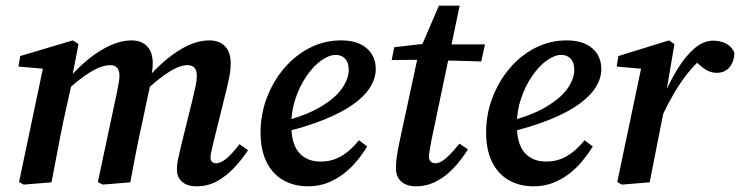

<svg xmlns="http://www.w3.org/2000/svg" viewBox="-20 -641 2602 675"><path d="M63 8 47 -1 135 -420 170 -396 45 -407 51 -444 236 -499 256 -486 231 -357 234 -356 203 -216Q192 -163 182 -109Q172 -55 161 0ZM341 8 324 -1 390 -311Q393 -329 396.5 -345Q400 -361 400 -374Q400 -394 391.5 -403Q383 -412 368 -412Q349 -412 326.5 -402.5Q304 -393 276.5 -373.5Q249 -354 215 -324L213 -367H223Q257 -406 294 -435.5Q331 -465 369 -482Q407 -499 442 -499Q477 -499 497 -478.5Q517 -458 517 -418Q517 -401 514 -386Q511 -371 508 -355L510 -351L481 -215Q469 -161 458.5 -107.5Q448 -54 438 0ZM671 14Q638 14 620 -2Q602 -18 602 -45Q602 -65 607 -86Q612 -107 618 -134L657 -292Q663 -317 667.5 -338Q672 -359 672 -373Q672 -394 663.5 -403Q655 -412 639 -412Q621 -412 599.5 -402Q578 -392 551.5 -372.5Q525 -353 491 -322L489 -367H499Q533 -406 569.5 -435.5Q606 -465 643 -482Q680 -499 715 -499Q751 -499 771 -478.5Q791 -458 791 -419Q791 -396 786.5 -372.5Q782 -349 776 -325L731 -143Q727 -124 723.5 -110.5Q720 -97 720 -88Q720 -78 725 -72.5Q730 -67 739 -67Q756 -67 775.5 -83Q795 -99 822 -134L852 -113Q831 -81 804 -52Q777 -23 744 -4.5Q711 14 671 14Z M1063 14Q1014 14 976 -7.5Q938 -29 917 -71.5Q896 -114 896 -175Q896 -239 918 -297Q940 -355 978.5 -400.5Q1017 -446 1068.5 -472.5Q1120 -499 1179 -499Q1237 -499 1269 -471.5Q1301 -444 1301 -398Q1301 -367 1282.5 -336Q1264 -305 1223.5 -275.5Q1183 -246 1118.5 -220Q1054 -194 961 -172L959 -210Q1053 -233 1106.5 -265Q1160 -297 1183 -331Q1206 -365 1206 -395Q1206 -421 1193.5 -434.5Q1181 -448 1160 -448Q1137 -448 1109.5 -428.5Q1082 -409 1058 -374Q1034 -339 1019 -295Q1004 -251 1004 -203Q1004 -135 1031.5 -104Q1059 -73 1107 -73Q1138 -73 1162.5 -83.5Q1187 -94 1207 -111.5Q1227 -129 1242 -148L1271 -126Q1255 -100 1234 -74.5Q1213 -49 1186.5 -29Q1160 -9 1129.5 2.5Q1099 14 1063 14Z M1357 -430 1366 -475 1496 -490V-485H1685L1672 -425L1492 -430L1488 -431ZM1442 14Q1410 14 1391 -2.5Q1372 -19 1372 -50Q1372 -69 1375 -90.5Q1378 -112 1384 -140L1452 -456L1523 -621H1596L1496 -144Q1493 -126 1490.5 -112.5Q1488 -99 1488 -91Q1488 -79 1494.5 -73Q1501 -67 1510 -67Q1522 -67 1534 -74.5Q1546 -82 1561 -97Q1576 -112 1595 -136L1625 -116Q1604 -82 1576.5 -52Q1549 -22 1515 -4Q1481 14 1442 14Z M1856 14Q1807 14 1769 -7.5Q1731 -29 1710 -71.5Q1689 -114 1689 -175Q1689 -239 1711 -297Q1733 -355 1771.5 -400.5Q1810 -446 1861.5 -472.5Q1913 -499 1972 -499Q2030 -499 2062 -471.5Q2094 -444 2094 -398Q2094 -367 2075.5 -336Q2057 -305 2016.5 -275.5Q1976 -246 1911.5 -220Q1847 -194 1754 -172L1752 -210Q1846 -233 1899.5 -265Q1953 -297 1976 -331Q1999 -365 1999 -395Q1999 -421 1986.5 -434.5Q1974 -448 1953 -448Q1930 -448 1902.5 -428.5Q1875 -409 1851 -374Q1827 -339 1812 -295Q1797 -251 1797 -203Q1797 -135 1824.5 -104Q1852 -73 1900 -73Q1931 -73 1955.5 -83.5Q1980 -94 2000 -111.5Q2020 -129 2035 -148L2064 -126Q2048 -100 2027 -74.5Q2006 -49 1979.5 -29Q1953 -9 1922.5 2.5Q1892 14 1856 14Z M2308 -234 2294 -297H2310Q2333 -351 2361 -397Q2389 -443 2421 -470.5Q2453 -498 2487 -498Q2513 -498 2533 -487.5Q2553 -477 2562 -455Q2561 -425 2545 -405Q2529 -385 2500 -385Q2478 -385 2460.5 -396.5Q2443 -408 2423 -428L2409 -444L2460 -443L2450 -438Q2421 -413 2396.5 -382Q2372 -351 2350.5 -314.5Q2329 -278 2308 -234ZM2150 -1 2238 -420 2273 -396 2148 -407 2154 -444 2332 -499 2351 -486 2323 -321 2326 -310 2307 -218Q2296 -163 2285.5 -109Q2275 -55 2264 0L2166 8Z"/></svg>

Font: Source Serif 4 18pt SemiBold
Style: Italic
Weight: 600
Italic angle: -12°
Designer: Frank Grießhammer
Foundry: Adobe Systems Incorporated
Version: Version 4.004;hotconv 1.0.116;makeotfexe 2.5.65601